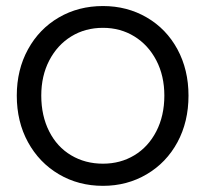

<svg xmlns="http://www.w3.org/2000/svg" viewBox="-20 -610 680 636"><path d="M35.6 -293.3Q35.6 -378.9 72.8 -446.7Q110 -514.4 175 -552.2Q240 -590 321.1 -590Q401.1 -590 466.1 -552.2Q531.1 -514.4 567.8 -446.7Q604.4 -378.9 604.4 -293.3Q604.4 -206.7 567.8 -138.9Q531.1 -71.1 466.1 -32.8Q401.1 5.6 321.1 5.6Q240 5.6 175 -32.8Q110 -71.1 72.8 -138.9Q35.6 -206.7 35.6 -293.3ZM524.4 -293.3Q524.4 -358.9 497.8 -410Q471.1 -461.1 425 -489.4Q378.9 -517.8 321.1 -517.8Q262.2 -517.8 216.1 -489.4Q170 -461.1 143.3 -410Q116.7 -358.9 116.7 -293.3Q116.7 -226.7 142.8 -175Q168.9 -123.3 215.6 -95.6Q262.2 -67.8 321.1 -67.8Q378.9 -67.8 425 -95.6Q471.1 -123.3 497.8 -175Q524.4 -226.7 524.4 -293.3Z"/></svg>

Font: Paperlogy 4 Regular
Style: Regular
Weight: 400
Designer: redesigned by Lee Juim, glyphs from Gmarket Sans & Montserrat
Foundry: PT&
Version: Version 1.001